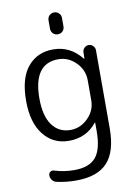

<svg xmlns="http://www.w3.org/2000/svg" viewBox="-103 -825 768 1097"><g transform="rotate(-10 281.0 -276.0)"><path d="M452.1 -542Q466.8 -542 477.5 -531.2Q488.3 -520.5 488.3 -505.9V-52.7Q488.3 82 430.2 145Q372.1 208 248 208Q187.5 208 133.8 195.3Q119.1 191.4 110.4 179.2Q101.6 167 101.6 152.3Q101.6 139.6 111.3 132.8Q121.1 126 132.8 129.9Q188.5 147.5 248 147.5Q335 147.5 373.5 101.6Q412.1 55.7 412.1 -49.8V-98.6Q412.1 -99.6 411.1 -99.6Q410.2 -99.6 409.2 -98.6Q348.6 -22.5 247.1 -22.5Q156.2 -22.5 100.6 -92.8Q44.9 -163.1 44.9 -289.1Q44.9 -421.9 100.6 -487.3Q156.2 -552.7 247.1 -552.7Q346.7 -552.7 412.1 -469.7Q413.1 -468.8 414.1 -468.8Q415 -468.8 415 -469.7L416 -505.9Q416 -520.5 426.8 -531.2Q437.5 -542 452.1 -542ZM251 -671.9V-720.7Q251 -737.3 262.2 -748.5Q273.4 -759.8 290 -759.8Q306.6 -759.8 317.9 -748.5Q329.1 -737.3 329.1 -720.7V-671.9Q329.1 -655.3 317.9 -644Q306.6 -632.8 290 -632.8Q273.4 -632.8 262.2 -644Q251 -655.3 251 -671.9ZM122.1 -289.1Q122.1 -188.5 160.6 -135.3Q199.2 -82 266.6 -82Q324.2 -82 368.2 -125.5Q412.1 -168.9 412.1 -228.5V-344.7Q412.1 -404.3 368.7 -448.2Q325.2 -492.2 266.6 -492.2Q122.1 -492.2 122.1 -289.1Z"/></g></svg>

Font: Gen Jyuu Gothic P Normal
Style: Regular
Weight: 300
Designer: [Source Han Sans]
Ryoko NISHIZUKA  (kana & ideographs); Paul D. Hunt (Latin, Greek & Cyrillic); Wenlong ZHANG  (bopomofo
Version: Version 1.002.20150607